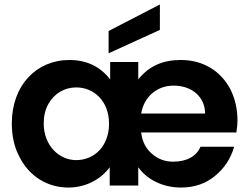

<svg xmlns="http://www.w3.org/2000/svg" viewBox="-20 -832 1120 861"><path d="M67 -129C111 -41 193 9 286 9C365 9 431 -27 472 -82V0H600V-82C639 -27 710 9 791 9C851 9 902 -8 944 -43C986 -77 1015 -121 1030 -174H879C862 -133 820 -107 756 -107C721 -107 690 -118 663 -141C635 -164 618 -196 613 -238H1040C1043 -258 1045 -275 1045 -290C1045 -343 1034 -390 1013 -432C969 -515 890 -563 791 -563C710 -563 648 -536 600 -476V-554H474V-476C429 -534 368 -563 291 -563C144 -563 33 -450 33 -279C33 -222 44 -172 67 -129ZM197 -366C224 -414 270 -440 322 -440C401 -440 469 -379 469 -277C469 -175 401 -114 322 -114C246 -114 176 -178 176 -279C176 -312 183 -341 197 -366ZM664 -415C691 -437 722 -448 759 -448C839 -448 899 -399 900 -323H613C620 -362 637 -392 664 -415ZM697 -698V-812L467 -693V-593Z"/></svg>

Font: Poppins SemiBold
Style: Regular
Weight: 600
Designer: Ninad Kale (Devanagari), Jonny Pinhorn (Latin)
Foundry: Indian Type Foundry
Version: 4.004